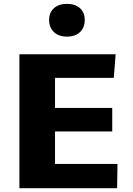

<svg xmlns="http://www.w3.org/2000/svg" viewBox="-20 -999 706 1019"><path d="M83 0V-710.9H593.8L584 -585.9H272V-426.3H575.7V-301.3H272V-128.9H603.5L601.6 0ZM335.4 -804.7Q292 -804.7 266.4 -828.6Q240.7 -852.5 240.7 -893.6Q240.7 -932.6 266.4 -955.6Q292 -978.5 335.4 -978.5Q379.4 -978.5 404.5 -955.6Q429.7 -932.6 429.7 -893.6Q429.7 -852.5 404.5 -828.6Q379.4 -804.7 335.4 -804.7Z"/></svg>

Font: Comme ExtraBold
Style: Regular
Weight: 800
Version: Version 1.000;gftools[0.9.27]